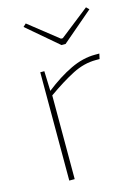

<svg xmlns="http://www.w3.org/2000/svg" viewBox="-108 -760 600 822"><g transform="rotate(-15 191.5 -349.0)"><path d="M113 -480 116 -392 119 -376V0H95V-480ZM360 -492 355 -469H338Q286 -469 235 -443Q184 -417 116 -369V-392Q176 -439 231.5 -465.5Q287 -492 341 -492ZM356 -698 368 -686 231 -569H213L76 -686L89 -698L218 -596H226Z"/></g></svg>

Font: Exo 2 Thin
Style: Regular
Weight: 250
Designer: Natanael Gama
Foundry: Natanael Gama
Version: Version 2.010